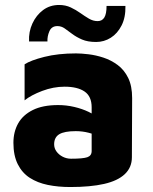

<svg xmlns="http://www.w3.org/2000/svg" viewBox="-20 -738 615 773"><path d="M263 15Q214 15 172.5 6.5Q131 -2 100 -22Q69 -42 51.5 -77Q34 -112 34 -163Q34 -207 53 -241Q72 -275 112 -295Q152 -315 214 -315Q247 -315 279 -307.5Q311 -300 337 -287.5Q363 -275 377 -260L382 -186Q362 -197 337 -203.5Q312 -210 285 -210Q239 -210 218.5 -197.5Q198 -185 198 -157Q198 -141 207.5 -128Q217 -115 232.5 -107Q248 -99 266 -99Q314 -99 331.5 -105Q349 -111 349 -130V-306Q349 -350 320.5 -369.5Q292 -389 240 -389Q195 -389 150 -372Q105 -355 79 -334V-479Q103 -495 158.5 -509Q214 -523 286 -523Q307 -523 336.5 -519.5Q366 -516 396.5 -506Q427 -496 453.5 -476.5Q480 -457 496 -424.5Q512 -392 512 -343L511 -105Q511 -64 482.5 -37Q454 -10 399 2.5Q344 15 263 15ZM171 -571H97Q95 -610 110.5 -643.5Q126 -677 153.5 -697.5Q181 -718 218 -718Q244 -718 265 -708Q286 -698 303.5 -685.5Q321 -673 338 -663Q355 -653 373 -653Q391 -653 400 -667.5Q409 -682 409 -714H485Q486 -668 469.5 -635.5Q453 -603 426 -586Q399 -569 367 -569Q333 -569 310 -579Q287 -589 270.5 -601.5Q254 -614 240.5 -623.5Q227 -633 211 -633Q188 -633 179 -612.5Q170 -592 171 -571Z"/></svg>

Font: Maven Pro ExtraBold
Style: Regular
Weight: 800
Designer: Joe Prince
Foundry: Joe Prince
Version: Version 2.100